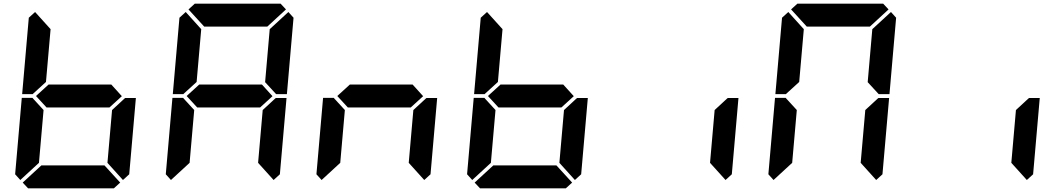

<svg xmlns="http://www.w3.org/2000/svg" viewBox="-20 -1020 5752 1040"><path d="M583 -562 640 -499 573 -438H232L175 -500L243 -562ZM162 -515 157 -510H100L136 -924L170 -955L254 -862L229 -576ZM90 -45 62 -76 98 -490H156L160 -485L216 -424L191 -138ZM631 -31 597 0H132L103 -31L204 -124H546ZM653 -485 658 -489H716L680 -76L646 -45L562 -138L587 -424Z M1399 -562 1456 -499 1389 -438H1048L991 -500L1059 -562ZM978 -515 973 -510H916L952 -924L986 -955L1070 -862L1045 -576ZM906 -45 878 -76 914 -490H972L976 -485L1032 -424L1007 -138ZM1469 -485 1474 -489H1532L1496 -76L1462 -45L1378 -138L1403 -424ZM1542 -955 1570 -924 1534 -510H1476L1472 -514L1416 -575L1441 -862ZM1001 -969 1035 -1000H1500L1529 -969L1428 -876H1086Z M2215 -562 2272 -499 2205 -438H1864L1807 -500L1875 -562ZM1722 -45 1694 -76 1730 -490H1788L1792 -485L1848 -424L1823 -138ZM2285 -485 2290 -489H2348L2312 -76L2278 -45L2194 -138L2219 -424Z M3031 -562 3088 -499 3021 -438H2680L2623 -500L2691 -562ZM2610 -515 2605 -510H2548L2584 -924L2618 -955L2702 -862L2677 -576ZM2538 -45 2510 -76 2546 -490H2604L2608 -485L2664 -424L2639 -138ZM3079 -31 3045 0H2580L2551 -31L2652 -124H2994ZM3101 -485 3106 -489H3164L3128 -76L3094 -45L3010 -138L3035 -424Z M3917 -485 3922 -489H3980L3944 -76L3910 -45L3826 -138L3851 -424Z M4242 -515 4237 -510H4180L4216 -924L4250 -955L4334 -862L4309 -576ZM4170 -45 4142 -76 4178 -490H4236L4240 -485L4296 -424L4271 -138ZM4733 -485 4738 -489H4796L4760 -76L4726 -45L4642 -138L4667 -424ZM4806 -955 4834 -924 4798 -510H4740L4736 -514L4680 -575L4705 -862ZM4265 -969 4299 -1000H4764L4793 -969L4692 -876H4350Z M5549 -485 5554 -489H5612L5576 -76L5542 -45L5458 -138L5483 -424Z"/></svg>

Font: DSEG7 Classic
Style: BoldItalic
Weight: 700
Italic angle: -5°
Designer: Keshikan(Twitter:@keshinomi_88pro)
Version: Version 0.46